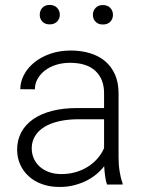

<svg xmlns="http://www.w3.org/2000/svg" viewBox="-20 -741 576 771"><path d="M409.7 0Q404.8 -13.7 402.1 -33.4Q399.4 -53.2 398.4 -73.7Q385.3 -56.6 367.2 -41.5Q349.1 -26.4 326.7 -15.1Q304.2 -3.9 277.3 2.9Q250.5 9.8 219.2 9.8Q180.7 9.8 149.2 -1.5Q117.7 -12.7 95.5 -33Q73.2 -53.2 61 -80.6Q48.8 -107.9 48.8 -140.1Q48.8 -178.7 65.4 -209.7Q82 -240.7 113.3 -262.5Q144.5 -284.2 189.2 -295.7Q233.9 -307.1 289.6 -307.1H397.9V-367.2Q397.9 -423.8 363 -456.3Q328.1 -488.8 261.2 -488.8Q230.5 -488.8 204.6 -480.5Q178.7 -472.2 159.9 -457.5Q141.1 -442.9 130.6 -423.6Q120.1 -404.3 120.1 -382.3L61.5 -382.8Q61.5 -412.6 76.2 -440.4Q90.8 -468.3 117.4 -490Q144 -511.7 181.4 -524.9Q218.8 -538.1 264.2 -538.1Q306.2 -538.1 341.6 -527.3Q377 -516.6 402.3 -495.1Q427.7 -473.6 441.9 -441.4Q456.1 -409.2 456.1 -366.2V-110.4Q456.1 -96.7 457 -82Q458 -67.4 460.2 -53.7Q462.4 -40 465.3 -27.6Q468.3 -15.1 472.2 -5.9V0ZM226.1 -42Q257.8 -42 284.9 -50Q312 -58.1 334 -72.3Q356 -86.4 372.1 -105.2Q388.2 -124 397.9 -146V-262.2H297.9Q252.9 -262.2 217.5 -254.2Q182.1 -246.1 157.7 -231Q133.3 -215.8 120.4 -194.1Q107.4 -172.4 107.4 -145Q107.4 -123.5 115.7 -104.7Q124 -85.9 139.4 -72Q154.8 -58.1 176.8 -50Q198.7 -42 226.1 -42ZM139.6 -681.6Q139.6 -698.2 150.1 -709.7Q160.6 -721.2 179.7 -721.2Q198.2 -721.2 209.2 -709.7Q220.2 -698.2 220.2 -681.6Q220.2 -665.5 209.2 -654.3Q198.2 -643.1 179.7 -643.1Q160.6 -643.1 150.1 -654.3Q139.6 -665.5 139.6 -681.6ZM353 -681.2Q353 -697.8 363.8 -709.2Q374.5 -720.7 393.1 -720.7Q412.1 -720.7 422.9 -709.2Q433.6 -697.8 433.6 -681.2Q433.6 -665 422.9 -653.8Q412.1 -642.6 393.1 -642.6Q374.5 -642.6 363.8 -653.8Q353 -665 353 -681.2Z"/></svg>

Font: Melbourne
Style: Light
Weight: 300
Designer: Google
Version: Version 2.000980; 2014